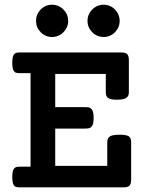

<svg xmlns="http://www.w3.org/2000/svg" viewBox="-20 -805 640 825"><path d="M154.8 -764.2Q175.3 -784.7 203.6 -784.7Q217.8 -784.7 230.5 -779.3Q243.2 -773.9 252.4 -764.2Q272.9 -743.7 272.9 -715.3Q272.9 -687 252.4 -666.5Q243.2 -656.7 230.5 -651.4Q217.8 -646 203.6 -646Q175.3 -646 154.8 -666.5Q134.8 -687.5 134.8 -715.3Q134.8 -743.2 154.8 -764.2ZM376.5 -764.2Q385.7 -773.9 398.4 -779.3Q411.1 -784.7 425.3 -784.7Q453.6 -784.7 474.1 -764.2Q494.1 -743.2 494.1 -715.3Q494.1 -687.5 474.1 -666.5Q453.6 -646 425.3 -646Q411.1 -646 398.4 -651.4Q385.7 -656.7 376.5 -666.5Q356 -687 356 -715.3Q356 -743.7 376.5 -764.2ZM217.3 -92.3H440.9V-195.3Q440.9 -212.4 453.6 -219.7Q464.8 -226.1 494.1 -226.1Q522 -226.1 532.7 -219.7Q543.5 -212.9 543.5 -195.3V-32.2Q543.5 -14.6 536.4 -7.3Q529.3 0 512.2 0H63.5Q54.2 0 48.6 -2Q43 -3.9 39.6 -8.8Q32.7 -18.6 32.7 -44.4Q32.7 -69.8 40 -80.1Q43.5 -85 49.1 -86.9Q54.7 -88.9 63.5 -88.9H111.3V-490.7H63.5Q54.2 -490.7 48.3 -492.7Q42.5 -494.6 39.6 -500Q32.7 -508.8 32.7 -535.2Q32.7 -561 39.6 -570.8Q43 -575.7 48.8 -577.6Q54.7 -579.6 63.5 -579.6H502.4Q519.5 -579.6 526.6 -572.3Q533.7 -564.9 533.7 -547.4V-407.7Q533.7 -391.1 521.5 -383.8Q509.3 -376.5 481.9 -376.5Q455.1 -376.5 444.8 -383.8Q434.6 -390.6 434.6 -407.7V-487.3H217.3V-344.7H339.4Q356 -344.7 362.5 -343.3Q369.1 -341.8 373.5 -335.9Q382.3 -327.1 382.3 -299.8Q382.3 -287.1 380.9 -278.3Q379.4 -269.5 375 -263.2Q370.6 -256.3 363.8 -254.4Q356.9 -252.4 340.3 -252.4H217.3Z"/></svg>

Font: Courier Prime SemiBold
Style: Regular
Weight: 600
Designer: Alan Dague-Greene
Foundry: Quote-Unquote Apps
Version: Version 1.202